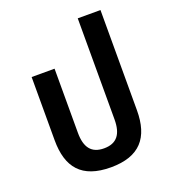

<svg xmlns="http://www.w3.org/2000/svg" viewBox="-138 -847 853 960"><g transform="rotate(-20 289.0 -366.5)"><path d="M288 12C442 12 507 -67 507 -212V-745H386V-207C386 -129 356 -89 288 -89C221 -89 191 -129 191 -207V-548H69V-212C69 -67 133 12 288 12Z"/></g></svg>

Font: Noto Sans Thai SemiCondensed Semi
Style: Regular
Weight: 600
Width: 4
Designer: Monotype Design Team
Foundry: Monotype Imaging Inc.
Version: Version 1.901